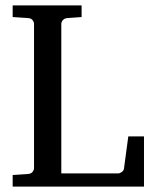

<svg xmlns="http://www.w3.org/2000/svg" viewBox="-20 -691 571 711"><path d="M26.9 0V-43L85 -46.9Q95.7 -47.9 100.8 -54.7Q106 -61.5 106 -68.8V-602.1Q106 -609.4 100.8 -616.2Q95.7 -623 85 -624L26.9 -627.9V-670.9H282.2V-627.9L229 -624Q218.3 -623 212.6 -616.2Q207 -609.4 207 -602.1V-48.8H417Q423.8 -48.8 430.9 -54Q438 -59.1 439 -65.9L455.1 -186H513.2V0Z"/></svg>

Font: BabelStone Ogham Pictish
Style: Bold
Weight: 700
Designer: Andrew West
Foundry: BabelStone
Version: Version 1.02 March 14, 2022